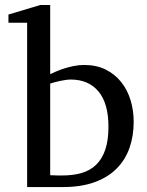

<svg xmlns="http://www.w3.org/2000/svg" viewBox="-20 -757 595 777"><path d="M521 -264.2Q521 -207.5 504.4 -159.4Q487.8 -111.3 452.9 -75.7Q418 -40 363.5 -20Q309.1 0 233.9 0H89.8V-665H14.2V-698.2L143.1 -736.8H183.1V-457Q191.9 -460.9 206.1 -467.3Q220.2 -473.6 238.5 -479.5Q256.8 -485.4 277.8 -489.7Q298.8 -494.1 320.8 -494.1Q370.1 -494.1 407.5 -475.6Q444.8 -457 470.2 -425.3Q495.6 -393.6 508.3 -351.8Q521 -310.1 521 -264.2ZM418.9 -244.1Q418.9 -338.4 378.7 -386.7Q338.4 -435.1 266.1 -435.1Q257.8 -435.1 246.6 -433.6Q235.4 -432.1 223.9 -429.7Q212.4 -427.2 201.4 -424.3Q190.4 -421.4 183.1 -418.9V-47.9Q191.4 -47.4 200.2 -47.4Q207.5 -46.9 215.8 -46.9H231.9Q276.4 -46.9 311 -57.1Q345.7 -67.4 369.6 -90.8Q393.6 -114.3 406.2 -151.9Q418.9 -189.5 418.9 -244.1Z"/></svg>

Font: Charis SIL Cyr
Style: Regular
Weight: 400
Foundry: SIL International
Version: Version 5.000